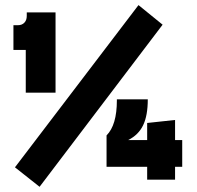

<svg xmlns="http://www.w3.org/2000/svg" viewBox="-20 -698 764 746"><path d="M80.1 -337.9V-503.9H32.2V-600.1H49.8Q65.4 -600.1 74.7 -609.9Q84 -619.6 84 -636.2V-649.9H195.8V-337.9ZM133.8 27.8 38.1 -47.9 518.1 -678.2 611.8 -602.1ZM394 -171.9Q434.1 -211.9 434.1 -308.1V-312H554.2Q554.2 -249 536.1 -211.4Q518.1 -173.8 478 -153.8H551.8V-220.2L660.2 -231.9V-153.8H688V-49.8H660.2V0H551.8V-49.8H394Z"/></svg>

Font: Apfel Grotezk Satt
Style: Regular
Weight: 900
Designer: Luigi Gorlero
Foundry: © 2023, Luigi Gorlero & Collletttivo
Version: Version 2.000;Glyphs 3.2 (3217)